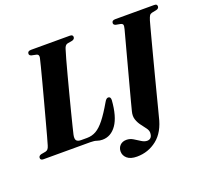

<svg xmlns="http://www.w3.org/2000/svg" viewBox="-151 -881 1358 1255"><g transform="rotate(-20 528.0 -253.5)"><path d="M342 0H16Q-5.5 0 -5 -16.5Q-5 -30.5 12.5 -36L45.5 -42Q56.5 -45 62.2 -52.5Q68 -60 72.5 -75Q77.5 -91 89.2 -133.8Q101 -176.5 116.5 -234.8Q132 -293 149 -355.8Q166 -418.5 181 -476.2Q196 -534 206.8 -575.5Q217.5 -617 220.5 -631.5Q225 -654 206.5 -658L173.5 -665Q159 -669.5 159 -681Q159 -700 183.5 -700H453.5Q465.5 -700 470 -695.5Q474.5 -691 474.5 -684Q474.5 -669.5 457.5 -664L422 -657.5Q405.5 -653.5 398 -628Q391.5 -608 379.2 -564.2Q367 -520.5 352 -463.5Q337 -406.5 321.2 -346.2Q305.5 -286 291.5 -231.2Q277.5 -176.5 267.8 -137Q258 -97.5 255 -84Q249 -55.5 257.8 -44.5Q266.5 -33.5 290 -33.5H331Q365.5 -33.5 394.5 -50Q423.5 -66.5 454.2 -105.2Q485 -144 524.5 -212Q537 -235 550.5 -235Q568 -235 567.5 -211Q559.5 -99 520.8 -43.5Q482 12 422.5 12Q402.5 12 385.8 6Q369 0 342 0ZM979.5 -614.5Q977 -606 968 -572.5Q959 -539 945.8 -489Q932.5 -439 917.2 -380Q902 -321 886.2 -261Q870.5 -201 857 -148Q843.5 -95 833.5 -56.5Q823.5 -18 819.5 -3Q797 97 736.2 145Q675.5 193 597 193Q552 193 529.2 173.2Q506.5 153.5 506.5 125Q506.5 100 523 83Q539.5 66 568 66Q592 66 613.8 79.2Q635.5 92.5 655.8 105.5Q676 118.5 695 118.5Q710.5 118.5 720.2 108.2Q730 98 730.5 75Q730.5 59 717.8 41.8Q705 24.5 689.8 4.5Q674.5 -15.5 666 -40.5Q657.5 -65.5 666 -97.5Q671 -117.5 682.2 -160Q693.5 -202.5 708.2 -257.8Q723 -313 738.5 -371.2Q754 -429.5 768 -481.8Q782 -534 791.8 -570.5Q801.5 -607 804.5 -618Q810 -639 807.5 -647Q805 -655 791.5 -658.5L759.5 -664.5Q744.5 -669.5 745 -681Q745 -700 770 -700H1039.5Q1052 -700 1056.2 -695.5Q1060.5 -691 1060.5 -684Q1060.5 -669.5 1043.5 -664.5L1009.5 -657.5Q998 -654.5 992.5 -646.2Q987 -638 979.5 -614.5Z"/></g></svg>

Font: Fraunces 72pt S000
Style: Bold Italic
Weight: 700
Italic angle: -16°
Version: Version 1.000; ttfautohint (v1.8.3)